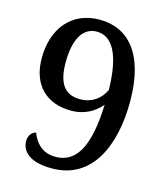

<svg xmlns="http://www.w3.org/2000/svg" viewBox="-110 -808 779 904"><g transform="rotate(15 279.5 -356.5)"><path d="M227 11C424 11 502 -175 502 -388C502 -623 402 -724 265 -724C128 -724 47 -623 47 -479C47 -344 128 -275 243 -275C313 -275 360 -307 390 -343C383 -144 334 -46 229 -46C165 -46 130 -86 112 -133C92 -128 77 -109 77 -83C77 -37 112 11 227 11ZM271 -338C198 -338 161 -383 161 -488C161 -604 200 -666 266 -666C340 -666 388 -591 391 -415C372 -373 331 -338 271 -338Z"/></g></svg>

Font: Noto Serif Thai Medium
Style: Regular
Weight: 500
Designer: Monotype Design Team
Foundry: Monotype Imaging Inc.
Version: Version 1.901;PS 001.901;hotconv 1.0.88;makeotf.lib2.5.64775